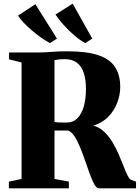

<svg xmlns="http://www.w3.org/2000/svg" viewBox="-20 -1030 764 1050"><path d="M28.5 0V-36.5L98 -51.5V-688.5L29.5 -705.5V-743H182.5Q214 -743 238.5 -744.8Q263 -746.5 288.2 -748Q313.5 -749.5 347.5 -749.5Q454.5 -749.5 518 -728Q581.5 -706.5 609.5 -663Q637.5 -619.5 637.5 -553.5Q637.5 -513 621.8 -470Q606 -427 573.8 -393Q541.5 -359 490.5 -343Q524 -334 549.5 -309.8Q575 -285.5 594.5 -253.2Q614 -221 629 -186.2Q644 -151.5 655.8 -121Q667.5 -90.5 677.8 -70.2Q688 -50 698 -46L724 -36.5V0H521Q508.5 0 496.5 -21Q484.5 -42 472.2 -75.5Q460 -109 446.8 -147.5Q433.5 -186 419 -222Q404.5 -258 388 -283.5Q371.5 -309 352.5 -316Q343 -316 333.5 -316Q324 -316 314.8 -316Q305.5 -316 296.2 -316Q287 -316 278 -316V-51.5L356.5 -37V0ZM346.5 -360Q380 -360 403 -382.8Q426 -405.5 438 -447Q450 -488.5 450 -544.5Q450 -594.5 438.2 -630.8Q426.5 -667 401 -686.8Q375.5 -706.5 333 -706.5Q316 -706.5 306.5 -705.5Q297 -704.5 291 -703.2Q285 -702 278 -701V-362.5Q285.5 -361 298.8 -360.5Q312 -360 325.5 -360Q339 -360 346.5 -360ZM253 -794.5Q233 -804.5 208 -822Q183 -839.5 157.8 -860.8Q132.5 -882 111.5 -903.8Q90.5 -925.5 78.5 -944.5L173.5 -1007L291.5 -819L254 -794.5ZM446 -794.5Q417 -810 385.5 -837.2Q354 -864.5 326.8 -895Q299.5 -925.5 283.5 -950.5L377.5 -1010L484.5 -819L447 -794.5Z"/></svg>

Font: Merriweather 96pt Black
Style: Regular
Weight: 900
Version: Version 2.100